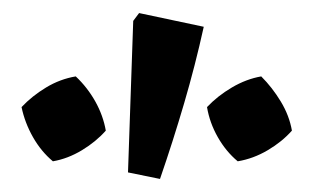

<svg xmlns="http://www.w3.org/2000/svg" viewBox="-20 -808 480 294"><path d="M96 -691Q114 -674 126 -652.5Q138 -631 142 -608Q127 -591 105.5 -578Q84 -565 61 -561Q43 -576 30.5 -598Q18 -620 13 -644Q29 -661 50.5 -674Q72 -687 96 -691ZM380 -691Q397 -674 410 -652.5Q423 -631 427 -608Q412 -591 390 -578Q368 -565 344 -561Q326 -576 313.5 -598Q301 -620 297 -644Q313 -661 335 -674Q357 -687 380 -691ZM225 -534 176 -544 184 -776 193 -788 292 -767Q279 -708 262 -650Q245 -592 225 -534Z"/></svg>

Font: Piazzolla 24pt
Style: Bold
Weight: 700
Designer: Juan Pablo del Peral
Foundry: Huerta Tipografica
Version: Version 2.005